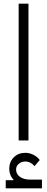

<svg xmlns="http://www.w3.org/2000/svg" viewBox="-20 -760 255 1039"><path d="M11 215H52L53 212Q42 201 36 185.5Q30 170 30 154Q30 116 54.5 91.5Q79 67 117 67Q139 67 160.5 77.5Q182 88 195 106L167 139Q158 128 145 121Q132 114 117 114Q96 114 81.5 126.5Q67 139 67 157Q67 182 88 197Q109 212 144 212H207V259H11ZM81 -740H134V0H81Z"/></svg>

Font: IBM Plex Sans Arabic Light
Style: Regular
Weight: 300
Designer: Mike Abbink, Paul van der Laan, Pieter van Rosmalen, Wael Morcos, Khajak Apelian
Foundry: Bold Monday
Version: Version 1.2